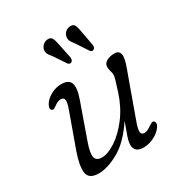

<svg xmlns="http://www.w3.org/2000/svg" viewBox="-163 -809 894 941"><g transform="rotate(-30 284.0 -338.5)"><path d="M487 -77Q493.5 -73.5 494 -64.8Q494.5 -56 488 -46Q472 -21.5 441.5 -6.2Q411 9 382 9Q330 9 330 -35Q330 -52.5 338.5 -77.8Q347 -103 365 -151.5Q306.5 -63 242.2 -27Q178 9 128 9Q72 9 66.2 -30.8Q60.5 -70.5 87 -144.5L155.5 -335Q168 -369 165.8 -384.2Q163.5 -399.5 146.5 -399.5Q138 -399.5 129.2 -396.2Q120.5 -393 109 -384Q101 -378.5 95.5 -375.2Q90 -372 83.5 -376Q71 -384 82.5 -406Q96 -430.5 125 -446.5Q154 -462.5 185 -462.5Q226.5 -462.5 236.8 -435.8Q247 -409 226 -349.5L156 -151.5Q136.5 -95.5 142.8 -73.2Q149 -51 180 -51Q213.5 -51 257.8 -79.8Q302 -108.5 342.8 -161.8Q383.5 -215 407 -287Q421.5 -333 426.2 -349Q431 -365 431 -375Q431 -384 427 -396.2Q423 -408.5 423 -422.5Q423 -441 441.2 -451.8Q459.5 -462.5 487.5 -462.5Q512 -462.5 516.8 -440.2Q521.5 -418 503 -369L415 -125Q399.5 -82.5 401.2 -66.8Q403 -51 421 -51Q436.5 -51 459.5 -68Q468 -73.5 474.5 -76.8Q481 -80 487 -77ZM400 -637 415.5 -552.5Q416.5 -545.5 415.2 -539.5Q414 -533.5 408.5 -530Q396.5 -523 388.5 -534L342 -604.5Q332.5 -615.5 327.2 -626.2Q322 -637 324 -649.5Q326.5 -664.5 337.5 -674.8Q348.5 -685 363.5 -686Q383 -688 389.8 -674.2Q396.5 -660.5 400 -637ZM273 -638 290.5 -553.5Q291 -547 290 -541Q289 -535 283.5 -531Q272.5 -524 263 -534.5L216.5 -604Q206.5 -614.5 200.8 -625.2Q195 -636 196.5 -648.5Q198.5 -663 209.5 -673.5Q220.5 -684 235 -685.5Q254.5 -688 261.8 -674.5Q269 -661 273 -638Z"/></g></svg>

Font: Fraunces 9pt SuperSoft Light
Style: Italic
Weight: 300
Italic angle: -16°
Version: Version 1.000;[b76b70a41]